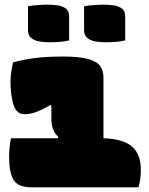

<svg xmlns="http://www.w3.org/2000/svg" viewBox="-20 -802 640 822"><path d="M27 -210H227L230 -216Q213 -231 206.5 -250.5Q200 -270 200 -292V-349L196 -352Q156 -330 132 -321.5Q108 -313 84 -313Q51 -313 38 -353Q25 -393 25 -454Q25 -473 28 -493Q31 -513 36 -535Q80 -547 130 -553.5Q180 -560 250 -560Q320 -560 357.5 -549.5Q395 -539 409 -519Q423 -499 423 -468V-210Q505 -208 544 -175.5Q583 -143 583 -74Q583 -52 580 -33Q577 -14 573 0H116Q57 0 38 -32Q19 -64 19 -131Q19 -151 21 -170.5Q23 -190 27 -210ZM100 -775Q121 -779 143.5 -780.5Q166 -782 184 -782Q206 -782 227 -779Q248 -776 262 -765.5Q276 -755 276 -733V-629Q256 -624 233 -622.5Q210 -621 191 -621Q170 -621 149 -624.5Q128 -628 114 -639Q100 -650 100 -672ZM340 -775Q361 -779 383.5 -780.5Q406 -782 424 -782Q446 -782 467 -779Q488 -776 502 -765.5Q516 -755 516 -733V-629Q496 -624 473 -622.5Q450 -621 431 -621Q410 -621 389 -624.5Q368 -628 354 -639Q340 -650 340 -672Z"/></svg>

Font: Recursive Mn Csl St XBk
Style: Regular
Weight: 1000
Monospace: yes
Version: Version 1.079;hotconv 1.0.112;makeotfexe 2.5.65598; ttfautoh